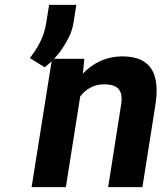

<svg xmlns="http://www.w3.org/2000/svg" viewBox="-20 -770 664 790"><path d="M103 -531 164 -493C192 -515 220 -544 240 -576C258 -604 276 -636 282 -674L294 -750H182L170 -674C160 -612 132 -570 103 -531ZM110 0H251L310 -373C331 -401 364 -423 408 -423C467 -423 488 -397 478 -337L425 0H566L619 -336C639 -460 606 -538 484 -538C415 -538 359 -508 321 -467L327 -528H194Z"/></svg>

Font: Asimov Pro
Style: BdObl
Weight: 700
Designer: Google
Version: Version 2.000980; 2014